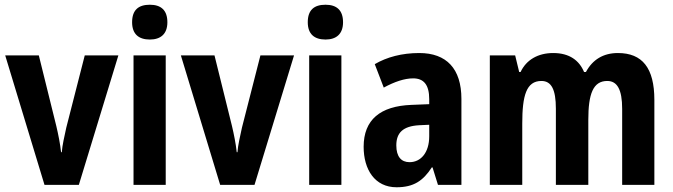

<svg xmlns="http://www.w3.org/2000/svg" viewBox="-20 -781 2843 811"><path d="M168 0H313L480 -547H338L260 -242C252 -205 243 -167 241 -138H238C234 -175 226 -214 218 -248L144 -547H2Z M613 -761C565 -761 538 -739 538 -687C538 -637 566 -614 613 -614C658 -614 687 -637 687 -687C687 -738 660 -761 613 -761ZM680 -547H544V0H680Z M910 0H1055L1222 -547H1080L1002 -242C994 -205 985 -167 983 -138H980C976 -175 968 -214 960 -248L886 -547H744Z M1355 -761C1307 -761 1280 -739 1280 -687C1280 -637 1308 -614 1355 -614C1400 -614 1429 -637 1429 -687C1429 -738 1402 -761 1355 -761ZM1422 -547H1286V0H1422Z M1751 -557C1678 -557 1614 -540 1563 -510L1601 -411C1647 -436 1689 -450 1725 -450C1770 -450 1793 -423 1793 -362V-341L1718 -338C1586 -333 1516 -275 1516 -161C1516 -65 1563 10 1655 10C1727 10 1767 -17 1804 -74H1807L1830 0H1929V-363C1929 -491 1866 -557 1751 -557ZM1750 -252 1793 -254V-205C1793 -137 1758 -96 1710 -96C1675 -96 1654 -119 1654 -167C1654 -220 1682 -248 1750 -252Z M2590 -557C2528 -557 2483 -529 2455 -477H2447C2427 -525 2386 -557 2317 -557C2252 -557 2203 -528 2179 -477H2173L2156 -547H2049V0H2186V-259C2186 -377 2203 -439 2267 -439C2309 -439 2328 -403 2328 -322V0H2465V-275C2465 -384 2485 -439 2545 -439C2587 -439 2608 -403 2608 -321V0H2744V-359C2744 -494 2693 -557 2590 -557Z"/></svg>

Font: Noto Sans Thai Looped Condensed
Style: Bold
Weight: 700
Width: 3
Designer: Sasikarn Vongin, Ben Mitchell
Foundry: The Fontpad Ltd
Version: Version 1.001